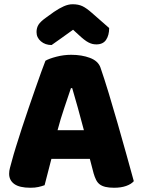

<svg xmlns="http://www.w3.org/2000/svg" viewBox="-20 -874 667 904"><path d="M194 -588Q211 -598 245.5 -607Q280 -616 315 -616Q365 -616 403.5 -601.5Q442 -587 453 -556Q471 -504 492 -435Q513 -366 534 -292.5Q555 -219 575 -147.5Q595 -76 610 -21Q598 -7 574 1.5Q550 10 517 10Q493 10 476.5 6Q460 2 449.5 -6Q439 -14 432.5 -27Q426 -40 421 -57L403 -126H222Q214 -96 206 -64Q198 -32 190 -2Q176 3 160.5 6.5Q145 10 123 10Q72 10 47.5 -7.5Q23 -25 23 -56Q23 -70 27 -84Q31 -98 36 -117Q43 -144 55.5 -184Q68 -224 83 -270.5Q98 -317 115 -366Q132 -415 147 -458.5Q162 -502 174.5 -536Q187 -570 194 -588ZM314 -459Q300 -417 282.5 -365.5Q265 -314 251 -261H375Q361 -315 346.5 -366.5Q332 -418 320 -459ZM324 -734Q293 -711 269 -694.5Q245 -678 223 -662Q193 -662 172.5 -679.5Q152 -697 152 -723Q152 -743 161.5 -758Q171 -773 198 -792L234 -818Q259 -835 280.5 -844.5Q302 -854 322 -854Q349 -854 368 -845Q387 -836 413 -813L494 -742Q494 -708 479.5 -686.5Q465 -665 434 -665Q424 -665 415.5 -667Q407 -669 397 -674Q387 -679 375 -688.5Q363 -698 347 -713Z"/></svg>

Font: Baloo Chettan
Style: Regular
Weight: 400
Designer: Maithili Shingre and Ek Type
Foundry: Ek Type
Version: Version 1.443;PS 1.000;hotconv 16.6.51;makeotf.lib2.5.65220;